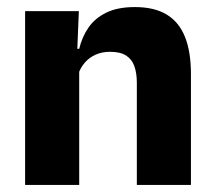

<svg xmlns="http://www.w3.org/2000/svg" viewBox="-20 -523 606 543"><path d="M367 0V-289Q367 -316 360 -335.8Q353 -355.5 336.5 -366Q320 -376.5 291.5 -376.5Q268 -376.5 250 -368.2Q232 -360 219.8 -345.8Q207.5 -331.5 201.5 -313.5L178 -385H204Q212 -418.5 230.2 -445Q248.5 -471.5 280.5 -487.2Q312.5 -503 361.5 -503Q416.5 -503 451.5 -481.8Q486.5 -460.5 503.2 -418.5Q520 -376.5 520 -313.5V0ZM51 0V-491.5H203L198 -368.5L204 -354V0Z"/></svg>

Font: Anek Gurmukhi
Style: Bold
Weight: 700
Designer: Sarang Kulkarni (Gurmukhi), Yesha Goshar (Latin)
Foundry: Ek Type
Version: Version 1.003